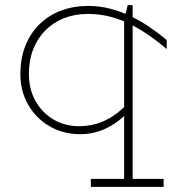

<svg xmlns="http://www.w3.org/2000/svg" viewBox="-20 -506 699 744"><path d="M292 14Q225 14 172.5 -16.5Q120 -47 89.5 -99.5Q59 -152 59 -218Q59 -280 78.5 -329Q98 -378 133.5 -412.5Q169 -447 217 -465Q265 -483 321 -483Q367 -483 408.5 -472Q450 -461 488 -442.5Q526 -424 560.5 -400.5Q595 -377 626 -351V-316Q592 -345 556.5 -369.5Q521 -394 484 -412.5Q447 -431 406.5 -441.5Q366 -452 321 -452Q270 -452 228 -435.5Q186 -419 155.5 -388Q125 -357 108.5 -314.5Q92 -272 92 -219Q92 -160 118 -114Q144 -68 189 -42Q234 -16 292 -17Q334 -18 369.5 -31.5Q405 -45 435.5 -69Q466 -93 491 -124V-88Q469 -61 438.5 -37.5Q408 -14 371 0Q334 14 292 14ZM332 218V187H614V218ZM461 217V-431L475 -486H494V217Z"/></svg>

Font: BioRhyme ExtraLight
Style: Regular
Weight: 250
Designer: Aoife Mooney
Foundry: Aoife Mooney Type
Version: Version 1.600;gftools[0.9.33]